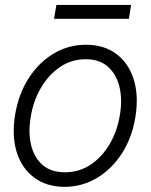

<svg xmlns="http://www.w3.org/2000/svg" viewBox="-20 -731 600 763"><path d="M236.8 11.7Q165 11.2 116 -25.1Q66.9 -61.5 46.6 -126Q26.4 -190.4 40 -274.9Q53.7 -357.4 94 -420.2Q134.3 -482.9 193.1 -518.1Q252 -553.2 321.8 -553.2Q393.6 -553.2 442.4 -516.6Q491.2 -480 511.5 -415.3Q531.7 -350.6 518.1 -266.1Q504.9 -184.1 464.6 -121.6Q424.3 -59.1 365.5 -23.9Q306.6 11.2 236.8 11.7ZM237.8 -46.4Q295.9 -46.4 341.6 -77.6Q387.2 -108.9 417 -160.6Q446.8 -212.4 456.5 -274.9Q466.8 -335.4 454.8 -385.3Q442.9 -435.1 409.4 -465.3Q376 -495.6 320.8 -495.6Q263.2 -495.6 217.3 -463.9Q171.4 -432.1 141.6 -380.1Q111.8 -328.1 102.1 -266.1Q91.8 -206.1 103.3 -156Q114.7 -106 148.4 -76.2Q182.1 -46.4 237.8 -46.4ZM501 -711.4 492.2 -656.2H194.8L204.1 -711.4Z"/></svg>

Font: Inter Tight Light
Style: Italic
Weight: 300
Italic angle: -9.39999°
Designer: Rasmus Andersson
Foundry: rsms
Version: Version 3.004